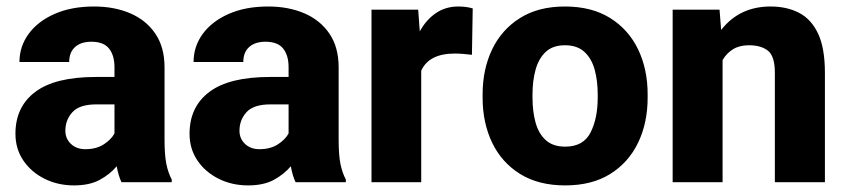

<svg xmlns="http://www.w3.org/2000/svg" viewBox="-20 -558 2595 588"><path d="M352.1 0Q342.8 -19 337.4 -48.8Q316.9 -24.4 285.6 -7.3Q254.4 9.8 206.5 9.8Q157.2 9.8 116.5 -10.5Q75.7 -30.8 51.5 -66.4Q27.3 -102.1 27.3 -148.4Q27.3 -231 88.1 -276.6Q148.9 -322.3 273.4 -322.3H330.6V-352.5Q330.6 -388.2 314 -409.2Q297.4 -430.2 259.8 -430.2Q228 -430.2 210 -414.1Q191.9 -397.9 191.9 -368.2H39.6Q39.6 -415.5 67.6 -454.1Q95.7 -492.7 147.2 -515.4Q198.7 -538.1 268.1 -538.1Q330.1 -538.1 378.7 -517.3Q427.2 -496.6 455.6 -455.1Q483.9 -413.6 483.9 -351.6V-130.4Q483.9 -83 489.5 -55.7Q495.1 -28.3 505.9 -8.3V0ZM241.2 -101.1Q274.9 -101.1 297.9 -116Q320.8 -130.9 330.6 -149.4V-238.3H274.9Q223.6 -238.3 201.9 -214.6Q180.2 -190.9 180.2 -157.7Q180.2 -133.3 197.3 -117.2Q214.4 -101.1 241.2 -101.1Z M885.3 0Q876 -19 870.6 -48.8Q850.1 -24.4 818.8 -7.3Q787.6 9.8 739.7 9.8Q690.4 9.8 649.7 -10.5Q608.9 -30.8 584.7 -66.4Q560.5 -102.1 560.5 -148.4Q560.5 -231 621.3 -276.6Q682.1 -322.3 806.6 -322.3H863.8V-352.5Q863.8 -388.2 847.2 -409.2Q830.6 -430.2 793 -430.2Q761.2 -430.2 743.2 -414.1Q725.1 -397.9 725.1 -368.2H572.8Q572.8 -415.5 600.8 -454.1Q628.9 -492.7 680.4 -515.4Q731.9 -538.1 801.3 -538.1Q863.3 -538.1 911.9 -517.3Q960.4 -496.6 988.8 -455.1Q1017.1 -413.6 1017.1 -351.6V-130.4Q1017.1 -83 1022.7 -55.7Q1028.3 -28.3 1039.1 -8.3V0ZM774.4 -101.1Q808.1 -101.1 831.1 -116Q854 -130.9 863.8 -149.4V-238.3H808.1Q756.8 -238.3 735.1 -214.6Q713.4 -190.9 713.4 -157.7Q713.4 -133.3 730.5 -117.2Q747.6 -101.1 774.4 -101.1Z M1427.7 -532.2 1425.3 -390.1Q1415 -391.6 1399.7 -392.8Q1384.3 -394 1373 -394Q1293.5 -394 1270 -341.3V0H1117.7V-528.3H1260.7L1265.6 -461.9Q1285.2 -497.6 1314.9 -517.8Q1344.7 -538.1 1383.3 -538.1Q1408.7 -538.1 1427.7 -532.2Z M1458 -258.8V-269Q1458 -346.2 1487.3 -407Q1516.6 -467.8 1572.8 -502.9Q1628.9 -538.1 1710 -538.1Q1792 -538.1 1848.4 -502.9Q1904.8 -467.8 1934.1 -407Q1963.4 -346.2 1963.4 -269V-258.8Q1963.4 -181.6 1934.1 -120.8Q1904.8 -60.1 1848.6 -25.1Q1792.5 9.8 1710.9 9.8Q1629.4 9.8 1573 -25.1Q1516.6 -60.1 1487.3 -120.8Q1458 -181.6 1458 -258.8ZM1610.8 -269V-258.8Q1610.8 -216.8 1620.1 -182.9Q1629.4 -148.9 1651.4 -128.9Q1673.3 -108.9 1710.9 -108.9Q1766.6 -108.9 1788.6 -152.3Q1810.5 -195.8 1810.5 -258.8V-269Q1810.5 -310.1 1801.3 -344.2Q1792 -378.4 1770 -398.9Q1748 -419.4 1710 -419.4Q1672.9 -419.4 1651.1 -398.9Q1629.4 -378.4 1620.1 -344.2Q1610.8 -310.1 1610.8 -269Z M2273.4 -419.4Q2244.6 -419.4 2224.9 -407.2Q2205.1 -395 2192.9 -374V0H2040V-528.3H2183.6L2188.5 -466.3Q2244.6 -538.1 2339.8 -538.1Q2389.6 -538.1 2427 -518.8Q2464.4 -499.5 2485.4 -455.1Q2506.3 -410.6 2506.3 -335V0H2353V-335.4Q2353 -385.3 2332.3 -402.3Q2311.5 -419.4 2273.4 -419.4Z"/></svg>

Font: Vazirmatn RD UI ExtraBold
Style: Regular
Weight: 800
Designer: Saber Rastikerdar
Foundry: Saber Rastikerdar
Version: Version 33.003